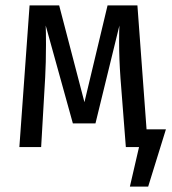

<svg xmlns="http://www.w3.org/2000/svg" viewBox="-20 -547 640 714"><path d="M597 -66 531 147H463L497 0H448L428 -257Q423 -327 423 -392Q423 -431 424 -452L335 -88H251L150 -452Q151 -429 151 -382Q151 -313 148 -259L133 0H52L90 -527H200L294 -167L380 -527H491L525 -66Z"/></svg>

Font: Fira Mono
Style: Regular
Weight: 400
Designer: Carrois Corporate & Edenspiekermann AG
Foundry: Carrois Corporate GbR & Edenspiekermann AG
Version: Version 3.206